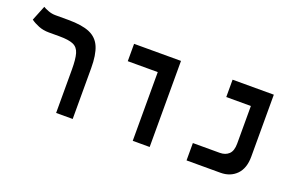

<svg xmlns="http://www.w3.org/2000/svg" viewBox="-77 -920 1913 1228"><g transform="rotate(20 879.0 -306.0)"><path d="M467.8 -346.2V0H355V-294.9Q355 -365.7 344.2 -403.1Q333.5 -440.4 302 -454.1Q270.5 -467.8 208 -467.8H135.7Q96.7 -467.8 64.9 -480.5Q33.2 -493.2 10.7 -509.8L51.8 -611.8Q63 -604.5 87.4 -595.2Q111.8 -585.9 137.2 -585.9H225.1Q318.4 -585.9 371.1 -563.2Q423.8 -540.5 445.8 -488Q467.8 -435.5 467.8 -346.2Z M876.5 0V-467.8H672.4V-585.9H991.7V0Z M1242.7 0V-118.2H1425.8Q1463.9 -118.2 1487.1 -140.1Q1510.3 -162.1 1510.3 -211.9V-467.8H1342.8V-585.9H1623.5V-164.1Q1623.5 -84.5 1581.8 -42.2Q1540 0 1473.6 0Z"/></g></svg>

Font: CaskaydiaCove NF SemiBold
Style: Regular
Weight: 600
Designer: Aaron Bell
Foundry: Saja Typeworks
Version: Version 2111.001; VTT 6.35;Nerd Fonts 3.2.1